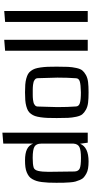

<svg xmlns="http://www.w3.org/2000/svg" viewBox="424 -1214 797 1686"><g transform="rotate(-90 823.0 -371.5)"><path d="M500.5 0H412.6L403.3 -67.4Q373.5 7.3 247.6 7.3Q213.9 7.3 187.3 2.9Q160.6 -1.5 141.4 -12.2Q122.1 -22.9 108.4 -34.4Q94.7 -45.9 85.7 -67.6Q76.7 -89.4 71.5 -107.2Q66.4 -125 64 -156.7Q61.5 -188.5 61 -212.2Q60.5 -235.8 60.5 -276.4Q60.5 -315.9 61.8 -344.7Q63 -373.5 66.7 -401.9Q70.3 -430.2 76.4 -449.5Q82.5 -468.8 92.8 -486.8Q103 -504.9 117.4 -515.9Q131.8 -526.9 151.9 -535.4Q171.9 -543.9 197.8 -547.4Q223.6 -550.8 256.3 -550.8Q319.3 -550.8 354.2 -533.9Q389.2 -517.1 404.3 -480.5V-741.7L500.5 -749.5ZM404.3 -124.5V-409.2Q404.3 -451.7 377.9 -467.5Q351.6 -483.4 278.8 -483.4Q222.2 -483.4 194.8 -475.1Q172.4 -468.3 164.6 -434.8Q156.7 -401.4 156.7 -344.7Q156.7 -262.2 159.7 -113.8Q162.1 -81.5 185.8 -70.6Q209.5 -59.6 278.8 -59.6Q347.2 -59.6 374.3 -73.2Q401.4 -86.9 404.3 -124.5Z M855 -60.1Q924.3 -61.5 951.4 -70.3Q978.5 -79.1 978.5 -105Q983.9 -174.8 983.9 -266.6Q983.9 -296.9 981.4 -353.3Q979 -409.7 979 -437Q979 -445.3 976.3 -452.1Q973.6 -459 967.5 -463.6Q961.4 -468.3 955.3 -471.7Q949.2 -475.1 938.2 -477.1Q927.2 -479 919.7 -480.5Q912.1 -481.9 898.2 -482.4Q884.3 -482.9 876.7 -482.9Q869.1 -482.9 854.5 -482.9Q839.8 -482.9 832.3 -482.9Q824.7 -482.9 810.8 -482.4Q796.9 -481.9 789.3 -480.5Q781.7 -479 770.8 -477.1Q759.8 -475.1 753.7 -471.7Q747.6 -468.3 741.5 -463.6Q735.4 -459 732.7 -452.1Q730 -445.3 730 -437Q730 -409.7 727.5 -353.3Q725.1 -296.9 725.1 -266.6Q725.1 -174.8 730.5 -105Q730.5 -79.1 759 -69.6Q787.6 -60.1 855 -60.1ZM854 7.3Q799.8 7.3 763.7 2.9Q727.5 -1.5 701.4 -16.4Q675.3 -31.2 661.6 -48.1Q647.9 -64.9 640.1 -101.3Q632.3 -137.7 630.6 -173.3Q628.9 -209 628.9 -272.5Q628.9 -319.8 630.1 -351.6Q631.3 -383.3 635.7 -413.8Q640.1 -444.3 646.7 -463.1Q653.3 -481.9 665.8 -498.8Q678.2 -515.6 693.8 -524.4Q709.5 -533.2 733.6 -539.8Q757.8 -546.4 786.4 -548.6Q814.9 -550.8 854.5 -550.8Q894 -550.8 922.6 -548.6Q951.2 -546.4 975.3 -539.8Q999.5 -533.2 1015.1 -524.4Q1030.8 -515.6 1043.2 -498.8Q1055.7 -481.9 1062.3 -463.1Q1068.8 -444.3 1073.2 -413.8Q1077.6 -383.3 1078.9 -351.6Q1080.1 -319.8 1080.1 -272.5Q1080.1 -209 1078.4 -173.3Q1076.7 -137.7 1068.8 -101.3Q1061 -64.9 1047.1 -47.9Q1033.2 -30.8 1007.1 -16.1Q981 -1.5 944.8 2.9Q908.7 7.3 854 7.3Z M1315.9 0H1219.7V-725.6L1315.9 -733.4Z M1568.8 0H1472.7V-725.6L1568.8 -733.4Z"/></g></svg>

Font: Coda
Style: Regular
Weight: 400
Designer: vernon adams
Foundry: vernon adams
Version: Version 2.000; ttfautohint (v0.8) -r 50 -G 200 -x